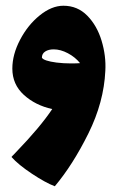

<svg xmlns="http://www.w3.org/2000/svg" viewBox="-20 -401 407 669"><path d="M347 -154Q342 -45 288 64Q234 173 171 248Q139 236 91.5 204.5Q44 173 20 146Q23 142 27.5 138Q32 134 36 129Q120 42 162 -21Q103 -34 63 -70.5Q23 -107 23 -162Q23 -211 50 -262.5Q77 -314 118.5 -347.5Q160 -381 201 -381Q250 -381 284 -346.5Q318 -312 334 -259Q350 -206 347 -154ZM227 -180Q249 -180 259 -181Q242 -202 216.5 -215.5Q191 -229 167 -229Q149 -229 137.5 -221.5Q126 -214 126 -200Q132 -189 177 -183Q201 -180 227 -180Z"/></svg>

Font: Lalezar
Style: Regular
Weight: 400
Designer: Borna Izadpanah
Foundry: Borna Izadpanah
Version: Version 1.004